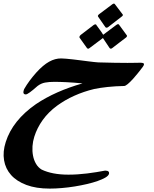

<svg xmlns="http://www.w3.org/2000/svg" viewBox="-136 -787 873 1089"><path d="M559.1 -706.1Q562 -703.1 560.5 -700.2Q560.1 -696.8 554.2 -692.9L476.6 -632.8Q472.2 -629.9 468.8 -629.9Q464.8 -629.9 461.9 -632.8L420.9 -691.9Q418.5 -695.3 419.4 -698.2Q420.9 -702.6 426.8 -707L501 -762.7Q506.3 -766.6 510.3 -766.6Q513.7 -766.6 516.1 -762.7ZM583 -586.9Q585 -585 584 -581.1Q582.5 -576.7 577.6 -573.2Q559.1 -559.1 539.1 -543.9Q519 -528.8 500.5 -514.2Q495.6 -510.7 492.7 -510.7Q490.2 -510.7 485.8 -514.2L447.8 -571.3L371.6 -514.2Q367.7 -510.7 363.8 -510.7Q360.8 -510.7 357.4 -514.2L315.9 -572.3Q314.5 -573.7 314.5 -575.4Q314.5 -577.1 314.9 -579.6Q316.4 -584.5 322.3 -589.4L395 -645Q400.4 -648.9 405.3 -648.9Q410.2 -648.9 410.6 -645Q420.4 -630.9 430.7 -617.4Q440.9 -604 449.2 -589.8L522.9 -645Q529.3 -649.9 533.2 -649.9Q539.1 -649.9 540.5 -645ZM661.1 -391.1Q648.4 -374 619.6 -340.8Q582.5 -299.8 568.4 -299.3Q517.6 -298.3 474.4 -293.7Q431.2 -289.1 398.4 -282.2Q339.4 -268.1 285.4 -243.9Q231.4 -219.7 187 -187Q138.2 -150.9 106.2 -106.2Q74.2 -61.5 58.6 -11.7Q50.3 14.2 48.3 42.2Q46.4 70.3 51.3 95.9Q56.2 121.6 68.4 142.3Q80.6 163.1 100.1 174.8Q129.4 189 167.5 196.3Q205.6 203.6 252 203.6Q303.7 203.6 358.2 196.8Q412.6 189.9 460 180.7Q486.8 180.7 481.9 199.7Q478.5 210.4 461.2 220.5Q443.8 230.5 417.5 239.7Q391.1 249 357.7 256.8Q324.2 264.6 288.1 270.5Q252 276.4 215.3 279.5Q178.7 282.7 146 282.7Q68.8 282.7 13.7 262Q-41.5 241.2 -73.2 205.6Q-105 169.9 -113 121.8Q-121.1 73.7 -103.5 18.6Q-64.5 -104.5 68.4 -196.8Q177.7 -270 332 -314Q281.7 -318.8 242.2 -320.8Q202.6 -322.8 172.4 -322.8Q142.1 -322.8 119.6 -318.6Q97.2 -314.5 77.1 -299.3Q23.4 -251.5 10.7 -251.5Q0.5 -251.5 -2.2 -258.1Q-4.9 -264.6 -1 -276.4Q-0.5 -277.8 0.2 -279.3Q1 -280.8 1 -281.7Q14.6 -305.7 32 -329.1Q49.3 -352.5 70.3 -376Q108.4 -418 142.6 -437Q176.8 -456.1 211.4 -455.6Q222.7 -455.6 240.2 -453.9Q257.8 -452.1 278.3 -450Q298.8 -447.8 320.6 -444.8Q342.3 -441.9 361.8 -439.5Q381.3 -437 397 -435.3Q412.6 -433.6 420.9 -433.1Q522.9 -430.2 587.4 -430.2Q610.8 -430.2 628.9 -430.7Q647 -431.2 661.1 -431.2Q684.1 -431.2 680.2 -419.4Q679.2 -415.5 674.1 -408.2Q668.9 -400.9 661.1 -391.1Z"/></svg>

Font: XB Zar
Style: Bold Italic
Weight: 700
Italic angle: -12°
Designer: Behnam
Foundry: Irmug
Version: Version 8.005 2009